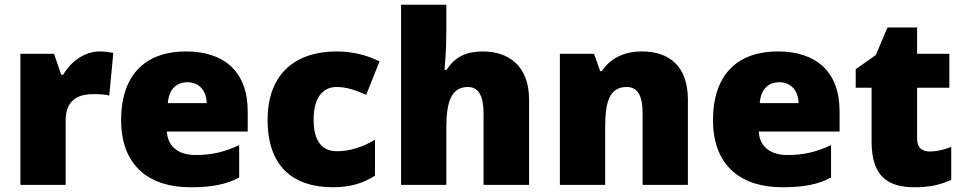

<svg xmlns="http://www.w3.org/2000/svg" viewBox="-20 -780 4064 810"><path d="M400 -563C337 -563 277 -519 247 -465H238L208 -553H66V0H257V-272C257 -372 328 -383 376 -383C411 -383 428 -380 441 -377L458 -557C447 -559 421 -563 400 -563Z M764 -563C601 -563 491 -472 491 -273C491 -76 615 10 782 10C878 10 936 -3 989 -31V-168C928 -139 874 -126 805 -126C727 -126 687 -167 684 -225H1025V-310C1025 -479 925 -563 764 -563ZM771 -433C823 -433 851 -394 852 -345H688C693 -406 726 -433 771 -433Z M1385 10C1461 10 1516 -9 1562 -39V-191C1513 -160 1456 -142 1401 -142C1343 -142 1303 -179 1303 -275C1303 -368 1342 -413 1400 -413C1442 -413 1479 -400 1525 -380L1581 -521C1529 -547 1468 -563 1400 -563C1233 -563 1109 -475 1109 -274C1109 -77 1217 10 1385 10Z M1863 -652V-760H1672V0H1863V-243C1863 -352 1885 -413 1954 -413C1999 -413 2020 -375 2020 -302V0H2212V-360C2212 -503 2125 -563 2016 -563C1950 -563 1900 -542 1864 -485H1855C1858 -514 1863 -570 1863 -652Z M2688 -563C2610 -563 2554 -532 2519 -480H2512L2486 -553H2342V0H2533V-242C2533 -352 2552 -413 2624 -413C2671 -413 2691 -375 2691 -302V0H2882V-360C2882 -502 2802 -563 2688 -563Z M3261 -563C3098 -563 2988 -472 2988 -273C2988 -76 3112 10 3279 10C3375 10 3433 -3 3486 -31V-168C3425 -139 3371 -126 3302 -126C3224 -126 3184 -167 3181 -225H3522V-310C3522 -479 3422 -563 3261 -563ZM3268 -433C3320 -433 3348 -394 3349 -345H3185C3190 -406 3223 -433 3268 -433Z M3901 -141C3868 -141 3849 -159 3849 -195V-410H3985V-553H3849V-664H3724L3675 -548L3590 -488V-410H3657V-182C3657 -32 3730 10 3838 10C3910 10 3951 -3 3993 -21V-160C3962 -149 3935 -141 3901 -141Z"/></svg>

Font: Noto Sans Sinhala Black
Style: Regular
Weight: 900
Designer: Jelle Bosma - Monotype Design Team
Foundry: Monotype Imaging Inc.
Version: Version 2.006